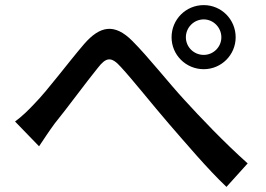

<svg xmlns="http://www.w3.org/2000/svg" viewBox="-20 -742 1040 752"><path d="M39 -266 133 -169C149 -193 172 -228 194 -258C242 -317 319 -422 363 -476C395 -517 415 -523 454 -479C501 -428 577 -332 640 -259C707 -182 793 -80 867 -10L950 -102C857 -185 764 -283 702 -351C640 -418 562 -518 498 -582C429 -651 372 -642 309 -569C248 -498 167 -389 117 -338C89 -308 67 -287 39 -266ZM708 -596C708 -634 739 -666 778 -666C816 -666 847 -634 847 -596C847 -558 816 -527 778 -527C739 -527 708 -558 708 -596ZM652 -596C652 -527 708 -471 778 -471C847 -471 903 -527 903 -596C903 -666 847 -722 778 -722C708 -722 652 -666 652 -596Z"/></svg>

Font: Source Han Sans JP Medium
Style: Regular
Weight: 500
Designer: Ryoko NISHIZUKA 西塚涼子 (kana, bopomofo & ideographs); Paul D. Hunt (Latin, Greek & Cyrillic); Sandoll Communications 산돌커뮤니
Foundry: Adobe
Version: Version 2.002;hotconv 1.0.116;makeotfexe 2.5.65601